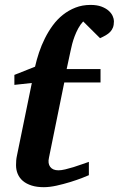

<svg xmlns="http://www.w3.org/2000/svg" viewBox="-20 -757 488 789"><path d="M448.2 -669.9Q448.2 -654.3 444.1 -643.8Q439.9 -633.3 432.6 -625.7Q425.3 -618.2 414.8 -612.1Q404.3 -606 391.1 -600.1L321.8 -668.9Q310.1 -656.2 301.5 -640.4Q293 -624.5 286.9 -608.4Q280.8 -592.3 276.6 -576.4Q272.5 -560.5 270 -547.9L253.9 -473.1H393.1V-418H244.1L181.2 -108.9Q175.8 -85.4 186.3 -71.3Q196.8 -57.1 220.2 -57.1Q231.9 -57.1 248.3 -61Q264.6 -64.9 282.2 -70.3Q299.8 -75.7 316.4 -81.8Q333 -87.9 345.2 -91.8V-37.1Q336.9 -33.2 315.9 -25.1Q294.9 -17.1 268.1 -8.8Q241.2 -0.5 212.4 5.9Q183.6 12.2 160.2 12.2Q131.3 12.2 109.9 5.4Q88.4 -1.5 74.2 -13.4Q60.1 -25.4 53 -42Q45.9 -58.6 45.9 -78.1Q45.9 -87.9 46.6 -97.7Q47.4 -107.4 49.8 -118.2L110.8 -416L39.1 -408.2V-449.2L124 -482.9Q130.4 -511.2 140.4 -541.3Q150.4 -571.3 164.6 -599.6Q178.7 -627.9 197 -652.8Q215.3 -677.7 238.8 -696.3Q262.2 -714.8 290.3 -725.8Q318.4 -736.8 352.1 -736.8Q378.4 -736.8 396.7 -730Q415 -723.1 426.5 -712.9Q438 -702.6 443.1 -690.9Q448.2 -679.2 448.2 -669.9Z"/></svg>

Font: Charis SIL Phon
Style: Bold Italic
Weight: 700
Italic angle: -11°
Foundry: SIL International
Version: Version 5.000